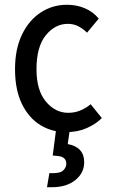

<svg xmlns="http://www.w3.org/2000/svg" viewBox="-20 -544 478 805"><path d="M43 -254Q43 -338 72 -398.5Q101 -459 150.5 -491.5Q200 -524 261 -524Q301 -524 335.5 -509.5Q370 -495 394 -466L345 -407Q330 -422 310 -433Q290 -444 264 -444Q211 -444 172 -396Q133 -348 133 -254Q133 -165 172.5 -118Q212 -71 266 -71Q295 -71 319.5 -82Q344 -93 360 -107L407 -49Q382 -24 344 -7Q306 10 257 10Q197 10 148.5 -20Q100 -50 71.5 -109Q43 -168 43 -254ZM177 241 187 182Q231 184 244.5 171Q258 158 258 143Q258 113 222 110L201 108L217 -15L274 -9L264 60Q333 73 333 136Q333 181 296 211Q259 241 197 241Z"/></svg>

Font: Radio Canada Condensed
Style: Regular
Weight: 400
Width: 3
Designer: Charles Daoud, Etienne Aubert Bonn, Alexandre Saumier Demers, Jacques Le Bailly
Foundry: Radio-Canada
Version: Version 2.104; ttfautohint (v1.8.4.7-5d5b);gftools[0.9.28.de